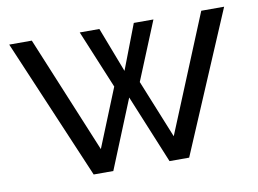

<svg xmlns="http://www.w3.org/2000/svg" viewBox="-62 -612 946 703"><g transform="rotate(-10 410.5 -261.0)"><path d="M725 -522H810L588 0H515L410 -255L306 0H233L11 -522H95L275 -87L363 -304L273 -521H346L410 -354L474 -521H547L458 -304L546 -87Z"/></g></svg>

Font: PTCRaleway Medium
Style: Regular
Weight: 500
Designer: Matt McInerney, Pablo Impallari, Rodrigo Fuenzalida
Foundry: Matt McInerney, Pablo Impallari, Rodrigo Fuenzalida
Version: Version 3.000g; ttfautohint (v1.5) -l 8 -r 28 -G 28 -x 14 -D